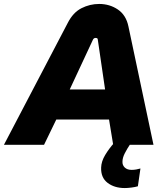

<svg xmlns="http://www.w3.org/2000/svg" viewBox="-61 -733 837 972"><path d="M571 219Q518 219 483.5 192.5Q449 166 451 115Q452 84 471.5 51.5Q491 19 518 -11Q545 -41 568.5 -62.5Q592 -84 601 -92L647 -68Q642 -63 628.5 -45.5Q615 -28 599 -4.5Q583 19 571 42.5Q559 66 559 85Q558 103 570.5 115Q583 127 605 127Q617 127 628.5 125Q640 123 650 120L637 210Q624 214 604.5 216.5Q585 219 571 219ZM-41 0 282 -617Q309 -670 351.5 -691.5Q394 -713 441 -713Q494 -713 535.5 -685Q577 -657 589 -600L716 0H512L491 -128H224L162 0ZM292 -280H471L434 -533Q434 -537 431 -539Q428 -541 423 -541Q419 -541 415.5 -539Q412 -537 410 -533Z"/></svg>

Font: MuseoModerno ExtraBold
Style: Italic
Weight: 800
Italic angle: -9°
Designer: Pablo Cosgaya, Héctor Gatti, Marcela Romero, and the Authors of The MuseoModerno Project.
Foundry: Omnibus-Type Team
Version: Version 1.003